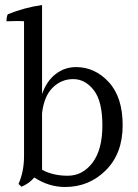

<svg xmlns="http://www.w3.org/2000/svg" viewBox="-20 -784 553 767"><path d="M148 -106Q191 -82 250.5 -82Q310 -82 349.5 -134Q389 -186 389 -283Q389 -380 354.5 -424Q320 -468 272.5 -468Q225 -468 190.5 -434Q156 -400 148 -332ZM284 -516Q359 -516 414.5 -456Q470 -396 470 -283.5Q470 -171 403 -104Q336 -37 240 -37Q175 -37 117 -75Q98 -52 66 -38L54 -49Q76 -99 76 -160V-699Q66 -700 48 -700Q30 -700 6 -699Q6 -717 11 -727Q78 -754 148 -764V-408Q166 -460 202 -488Q238 -516 284 -516Z"/></svg>

Font: Halant
Style: Regular
Weight: 400
Designer: Hitesh Malaviya (Devanagari), Satya Rajpurohit (Latin)
Foundry: Indian Type Foundry
Version: Version 1.101;PS 1.0;hotconv 1.0.78;makeotf.lib2.5.61930; tt